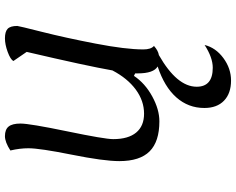

<svg xmlns="http://www.w3.org/2000/svg" viewBox="-109 -531 955 777"><g transform="rotate(-90 368.5 -142.5)"><path d="M266 25Q184 25 144.5 -14.5Q105 -54 105 -137Q105 -200 131 -329.5Q157 -459 157 -505Q157 -540 148 -578Q182 -600 206 -600Q233 -600 245 -585Q257 -570 257 -537Q257 -500 225.5 -348Q194 -196 194 -162Q194 -101 220.5 -69Q247 -37 297 -37Q349 -37 394.5 -70.5Q440 -104 472 -165Q490 -268 547 -512L510 -566Q517 -578 547 -589Q577 -600 602 -600Q629 -600 640.5 -589Q652 -578 652 -550Q652 -545 628 -450Q604 -355 580.5 -233Q557 -111 557 -40Q557 -9 571 3H572L570 4Q552 20 534 23Q406 96 406 176Q406 241 483 241Q524 241 575 208Q564 253 522 284Q480 315 431 315Q379 315 349.5 286.5Q320 258 320 207Q320 142 363 93.5Q406 45 488 18Q460 2 460 -63V-73L450 -78Q420 -33 367 -4Q314 25 266 25Z"/></g></svg>

Font: Lemonada Light
Style: Regular
Weight: 300
Designer: Mohamed Gaber (Arabic), Eduardo Tunni (Latin)
Foundry: Kief Type Foundry
Version: Version 4.004